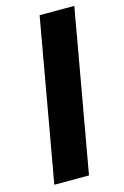

<svg xmlns="http://www.w3.org/2000/svg" viewBox="-110 -751 516 802"><g transform="rotate(-15 148.0 -350.0)"><path d="M22 0 146 -700H296L172 0Z"/></g></svg>

Font: DM Sans 18pt Black
Style: Italic
Weight: 900
Italic angle: -10°
Designer: Colophon Foundry, Jonny Pinhorn
Foundry: Colophon Foundry
Version: Version 4.004;gftools[0.9.30]